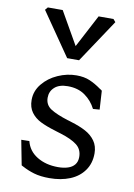

<svg xmlns="http://www.w3.org/2000/svg" viewBox="-87 -824 621 890"><g transform="rotate(10 223.0 -379.0)"><path d="M80.2 -22Q78 -23.2 76.2 -24Q74.5 -24.8 72.5 -26L50 -142.5L88 -143.2Q99.2 -97.8 140.6 -72.5Q182 -47.2 239.2 -47.2Q266 -47.2 286 -53.8Q306 -60.2 317.2 -74.2Q328.5 -88.2 328.5 -110.2Q328.5 -146.2 302.5 -166.5Q276.5 -186.8 224.5 -202.8Q216.2 -205.5 205.8 -208.5Q201.5 -210.5 196.5 -211.5Q154.2 -224.2 126.9 -237.9Q99.5 -251.5 82.4 -274.6Q65.2 -297.8 65.2 -333Q65.2 -375 92.9 -408.9Q120.5 -442.8 163.5 -461.9Q206.5 -481 251.2 -481Q287.5 -481 314.2 -469.4Q341 -457.8 366.2 -439.5Q372.8 -435.8 378.2 -431.2L383.5 -343.2L352.5 -341Q334.2 -377.5 301.1 -401Q268 -424.5 220 -424.5Q179.2 -424.5 157.9 -405.1Q136.5 -385.8 136.5 -356.2Q136.5 -322.2 164.4 -304.2Q192.2 -286.2 248.2 -268.8Q249.2 -268.8 249.2 -268.6Q249.2 -268.5 250.2 -268.5Q258.5 -266.5 263.5 -264.2Q304.8 -251.8 333 -236.6Q361.2 -221.5 378.4 -197.4Q395.5 -173.2 395.5 -139Q395.5 -92.2 371.5 -58.4Q347.5 -24.5 305.4 -7.2Q263.2 10 208.8 10Q166.2 10 136.2 1.1Q106.2 -7.8 80.2 -22ZM53.8 -755 64.8 -768H134.8L222.8 -614L303.8 -768H373.8L384.8 -755L249.8 -552H193.8Z"/></g></svg>

Font: TMT Limkin
Style: Regular
Weight: 400
Designer: Gabriel Drozdov
Version: Version 1.000;Glyphs 3.1.2 (3151)